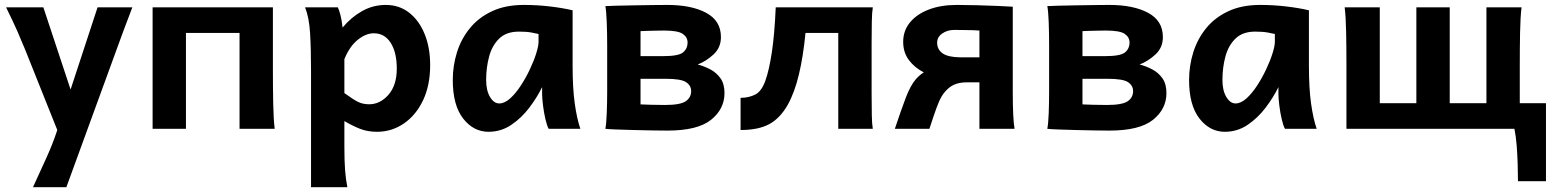

<svg xmlns="http://www.w3.org/2000/svg" viewBox="-20 -528 6376 787"><path d="M282.7 -120.6 218.3 13.7 83 -324.7Q69.3 -358.4 51.3 -399.7Q33.2 -440.9 4.9 -498H157.7ZM379.9 -498H522.5Q500.5 -441.4 485.4 -400.1Q470.2 -358.9 458 -325.2L252 239.3H115.2Q141.1 182.1 168.5 122.6Q195.8 63 213.9 7.8Z M1098.6 -498V-239.3Q1098.6 -168 1099.9 -103.3Q1101.1 -38.6 1106 0H961.9V-393.1H742.2V0H605.5V-498Z M1403.8 239.3H1254.9V-236.8Q1254.9 -328.1 1251 -392.3Q1247.1 -456.5 1230.5 -498H1364.7Q1370.1 -487.3 1375.5 -466.3Q1380.9 -445.3 1384.3 -415Q1418 -456.1 1463.1 -481.9Q1508.3 -507.8 1561.5 -507.8Q1616.2 -507.8 1657 -476.1Q1697.8 -444.3 1720.5 -388.7Q1743.2 -333 1743.2 -261.2Q1743.2 -177.7 1713.9 -116.5Q1684.6 -55.2 1635 -21.5Q1585.4 12.2 1525.4 12.2Q1486.8 12.2 1456.3 0.2Q1425.8 -11.7 1391.6 -31.7V73.2Q1391.6 131.8 1394.5 169.9Q1397.5 208 1403.8 239.3ZM1391.6 -285.6V-146.5Q1429.2 -119.1 1448.5 -109.9Q1467.8 -100.6 1493.2 -100.6Q1538.1 -100.6 1572.3 -139.6Q1606.4 -178.7 1606.4 -246.6Q1606.4 -313 1581.5 -352.3Q1556.6 -391.6 1512.2 -391.6Q1479.5 -391.6 1446 -364.5Q1412.6 -337.4 1391.6 -285.6Z M2358.9 0H2229Q2222.2 -11.7 2215.8 -38.8Q2209.5 -65.9 2205.8 -95.5Q2202.1 -125 2202.1 -143.1V-170.9Q2181.6 -128.9 2149.7 -86.7Q2117.7 -44.4 2075.7 -16.1Q2033.7 12.2 1982.4 12.2Q1920.9 12.2 1878.4 -42.2Q1835.9 -96.7 1835.9 -200.2Q1835.9 -258.3 1853 -313.2Q1870.1 -368.2 1905.8 -412.1Q1941.4 -456.1 1996.6 -481.9Q2051.8 -507.8 2127.4 -507.8Q2180.7 -507.8 2233.2 -501.7Q2285.6 -495.6 2327.1 -485.8V-258.8Q2327.1 -166.5 2335.9 -103.8Q2344.7 -41 2358.9 0ZM2187.5 -356.4V-388.7Q2177.2 -391.1 2157.7 -394.8Q2138.2 -398.4 2106.9 -398.4Q2055.7 -398.4 2026.4 -370.1Q1997.1 -341.8 1984.9 -296.4Q1972.7 -251 1972.7 -200.2Q1972.7 -157.2 1988.5 -130.6Q2004.4 -104 2026.4 -104Q2048.3 -104 2071 -124.5Q2093.8 -145 2114.5 -176.8Q2135.3 -208.5 2151.9 -243.7Q2168.5 -278.8 2178 -309.3Q2187.5 -339.8 2187.5 -356.4Z M2605.5 -400.4V-297.9H2698.2Q2760.7 -297.9 2779.5 -313Q2798.3 -328.1 2798.3 -354Q2798.3 -375.5 2778.6 -389.2Q2758.8 -402.8 2700.7 -402.8Q2687.5 -402.8 2667.7 -402.3Q2647.9 -401.9 2630.4 -401.4Q2612.8 -400.9 2605.5 -400.4ZM2468.8 -156.2V-341.8Q2468.8 -392.1 2467 -437.3Q2465.3 -482.4 2461.4 -502.9Q2472.7 -503.9 2504.9 -504.6Q2537.1 -505.4 2577.9 -506.1Q2618.7 -506.8 2656.2 -507.3Q2693.8 -507.8 2715.3 -507.8Q2814.5 -507.8 2874.8 -475.3Q2935.1 -442.9 2935.1 -376Q2935.1 -333 2904.8 -304.9Q2874.5 -276.9 2839.8 -263.7Q2866.2 -256.8 2891.4 -243.7Q2916.5 -230.5 2933.1 -207.3Q2949.7 -184.1 2949.7 -146.5Q2949.7 -81.1 2894.5 -36.9Q2839.4 7.3 2715.3 7.3Q2689.5 7.3 2651.9 6.6Q2614.3 5.9 2575.2 4.9Q2536.1 3.9 2505.1 2.7Q2474.1 1.5 2461.4 0Q2465.3 -20.5 2467 -63.2Q2468.8 -106 2468.8 -156.2ZM2605.5 -205.1V-100.1Q2615.2 -99.6 2646.2 -98.6Q2677.2 -97.7 2705.6 -97.7Q2768.1 -97.7 2790.5 -112.8Q2813 -127.9 2813 -154.8Q2813 -177.2 2792.2 -191.2Q2771.5 -205.1 2708 -205.1Z M3416 -393.1H3281.7Q3272.5 -296.9 3254.6 -222.4Q3236.8 -147.9 3208.5 -97.7Q3177.2 -43 3132.8 -19Q3088.4 4.9 3015.6 4.9V-127Q3049.3 -127 3075.7 -140.4Q3102.1 -153.8 3117.7 -198.7Q3132.8 -241.2 3143.8 -314Q3154.8 -386.7 3159.7 -498H3557.6Q3554.2 -477.5 3553.5 -439.7Q3552.7 -401.9 3552.7 -351.6V-146.5Q3552.7 -90.3 3553.5 -54.7Q3554.2 -19 3557.6 0H3416Z M3994.6 -190.4H3940.9Q3896.5 -190.4 3868.7 -167Q3852.1 -152.8 3840.8 -134.5Q3829.6 -116.2 3818.4 -85Q3807.1 -53.7 3789.6 0H3647.9Q3672.9 -74.7 3692.1 -125.7Q3711.4 -176.8 3733.4 -202.6Q3747.6 -219.2 3766.6 -231.4Q3729 -250.5 3705.6 -281.7Q3682.1 -313 3682.1 -356.4Q3682.1 -401.9 3709.7 -435.8Q3737.3 -469.7 3786.9 -488.8Q3836.4 -507.8 3901.9 -507.8Q3939.5 -507.8 3984.4 -506.6Q4029.3 -505.4 4069.3 -503.7Q4109.4 -502 4131.3 -500.5V-148.9Q4131.3 -98.6 4133.1 -59.6Q4134.8 -20.5 4138.7 0H3994.6ZM3916.5 -293H3994.6V-402.8Q3985.8 -403.8 3966.8 -404.3Q3947.8 -404.8 3927 -405Q3906.2 -405.3 3891.1 -405.3Q3862.8 -405.3 3842 -390.6Q3821.3 -376 3821.3 -353Q3821.3 -325.2 3843.8 -309.3Q3866.2 -293.5 3916.5 -293Z M4417 -400.4V-297.9H4509.8Q4572.3 -297.9 4591.1 -313Q4609.9 -328.1 4609.9 -354Q4609.9 -375.5 4590.1 -389.2Q4570.3 -402.8 4512.2 -402.8Q4499 -402.8 4479.2 -402.3Q4459.5 -401.9 4441.9 -401.4Q4424.3 -400.9 4417 -400.4ZM4280.3 -156.2V-341.8Q4280.3 -392.1 4278.6 -437.3Q4276.9 -482.4 4272.9 -502.9Q4284.2 -503.9 4316.4 -504.6Q4348.6 -505.4 4389.4 -506.1Q4430.2 -506.8 4467.8 -507.3Q4505.4 -507.8 4526.9 -507.8Q4626 -507.8 4686.3 -475.3Q4746.6 -442.9 4746.6 -376Q4746.6 -333 4716.3 -304.9Q4686 -276.9 4651.4 -263.7Q4677.7 -256.8 4702.9 -243.7Q4728 -230.5 4744.6 -207.3Q4761.2 -184.1 4761.2 -146.5Q4761.2 -81.1 4706.1 -36.9Q4650.9 7.3 4526.9 7.3Q4501 7.3 4463.4 6.6Q4425.8 5.9 4386.7 4.9Q4347.7 3.9 4316.7 2.7Q4285.6 1.5 4272.9 0Q4276.9 -20.5 4278.6 -63.2Q4280.3 -106 4280.3 -156.2ZM4417 -205.1V-100.1Q4426.8 -99.6 4457.8 -98.6Q4488.8 -97.7 4517.1 -97.7Q4579.6 -97.7 4602.1 -112.8Q4624.5 -127.9 4624.5 -154.8Q4624.5 -177.2 4603.8 -191.2Q4583 -205.1 4519.5 -205.1Z M5377 0H5247.1Q5240.2 -11.7 5233.9 -38.8Q5227.5 -65.9 5223.9 -95.5Q5220.2 -125 5220.2 -143.1V-170.9Q5199.7 -128.9 5167.7 -86.7Q5135.7 -44.4 5093.8 -16.1Q5051.8 12.2 5000.5 12.2Q4939 12.2 4896.5 -42.2Q4854 -96.7 4854 -200.2Q4854 -258.3 4871.1 -313.2Q4888.2 -368.2 4923.8 -412.1Q4959.5 -456.1 5014.6 -481.9Q5069.8 -507.8 5145.5 -507.8Q5198.7 -507.8 5251.2 -501.7Q5303.7 -495.6 5345.2 -485.8V-258.8Q5345.2 -166.5 5354 -103.8Q5362.8 -41 5377 0ZM5205.6 -356.4V-388.7Q5195.3 -391.1 5175.8 -394.8Q5156.2 -398.4 5125 -398.4Q5073.7 -398.4 5044.4 -370.1Q5015.1 -341.8 5002.9 -296.4Q4990.7 -251 4990.7 -200.2Q4990.7 -157.2 5006.6 -130.6Q5022.5 -104 5044.4 -104Q5066.4 -104 5089.1 -124.5Q5111.8 -145 5132.6 -176.8Q5153.3 -208.5 5169.9 -243.7Q5186.5 -278.8 5196 -309.3Q5205.6 -339.8 5205.6 -356.4Z M6187.5 0H5499V-258.8Q5499 -330.1 5497.8 -394.8Q5496.6 -459.5 5491.7 -498H5635.7V-105H5785.6V-498H5922.4V-105H6072.8V-498H6216.8Q6211.9 -459.5 6210.7 -394.8Q6209.5 -330.1 6209.5 -258.8V-105H6316.9V214.8H6202.1Q6202.1 183.6 6200.9 145.3Q6199.7 106.9 6196.8 68.6Q6193.8 30.3 6187.5 0Z"/></svg>

Font: Andika
Style: Bold
Weight: 700
Designer: Victor Gaultney, Annie Olsen, Julie Remington, Don Collingsworth, Eric Hays, Becca Hirsbrunner
Foundry: SIL International
Version: Version 6.101